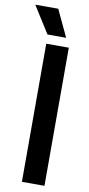

<svg xmlns="http://www.w3.org/2000/svg" viewBox="-138 -934 453 972"><g transform="rotate(10 88.5 -447.5)"><path d="M166 0H50V-710H166ZM144 -757H48L-39 -895H79Z"/></g></svg>

Font: Akshar Medium
Style: Regular
Weight: 500
Designer: Tall Chai
Foundry: Tall Chai
Version: Version 1.000